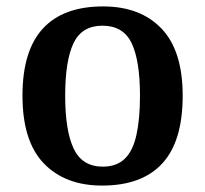

<svg xmlns="http://www.w3.org/2000/svg" viewBox="-20 -568 639 598"><path d="M298 10Q183 10 116.5 -59Q50 -128 50 -270Q50 -410 113.5 -479Q177 -548 301 -548Q417 -548 483 -479Q549 -410 549 -270Q549 -128 485.5 -59Q422 10 298 10ZM300 -49Q343 -49 368.5 -73.5Q394 -98 405 -148Q416 -198 416 -270Q416 -379 390 -433.5Q364 -488 299 -488Q235 -488 209 -433.5Q183 -379 183 -270Q183 -161 209.5 -105Q236 -49 300 -49Z"/></svg>

Font: Noto Serif Bengali SemiBold
Style: Regular
Weight: 600
Version: Version 2.003